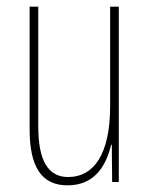

<svg xmlns="http://www.w3.org/2000/svg" viewBox="-20 -547 448 577"><path d="M337 -527H311V-228C311 -82 261 -15 185 -15C127 -15 95 -60 95 -167V-527H69V-159C69 -45 105 10 183 10C268 10 300 -54 314 -112H316L317 0H337Z"/></svg>

Font: Noto Sans Devanagari UI ExtraCondensed Thin
Style: Regular
Weight: 100
Width: 2
Designer: Jelle Bosma - Monotype Design Team
Foundry: Monotype Imaging Inc.
Version: Version 2.004